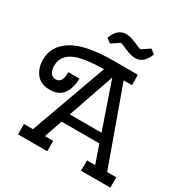

<svg xmlns="http://www.w3.org/2000/svg" viewBox="-197 -1045 1162 1205"><g transform="rotate(30 384.0 -442.5)"><path d="M389 -700H564V-625H504L702 -75H768V0H556V-75H615L570 -206H296L251 -75H311V0H99V-75H164L362 -624Q206 -622 143 -588.5Q80 -555 80 -486Q80 -456 93 -436.5Q106 -417 131 -417Q178 -417 178 -496H258Q258 -431 228 -386.5Q198 -342 131 -342Q64 -342 32 -384Q0 -426 0 -486Q0 -584 93 -642Q186 -700 389 -700ZM433 -605 318 -271H548ZM373 -885Q403 -885 443.5 -867.5Q484 -850 497 -846L555 -885L587 -861Q558 -782 496 -782Q466 -782 425.5 -799.5Q385 -817 372 -821L314 -782L282 -806Q311 -885 373 -885Z"/></g></svg>

Font: Cherry Swash
Style: Regular
Weight: 400
Designer: Kasatkina Nataliya
Foundry: Nataliya Kasatkina
Version: Version 1.001